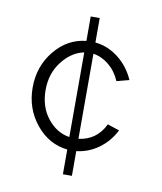

<svg xmlns="http://www.w3.org/2000/svg" viewBox="-70 -600 589 698"><g transform="rotate(10 224.0 -250.5)"><path d="M242.2 -542V-451.7Q289.6 -446.8 328.4 -416.3Q367.2 -385.7 387.7 -338.9L341.8 -326.7Q326.7 -361.8 300.3 -383.5Q273.9 -405.3 242.2 -410.2V-96.2Q308.6 -104.5 338.4 -166.5L382.3 -151.9Q360.8 -109.4 323.7 -82.5Q286.6 -55.7 242.2 -50.8V40.5H209V-50.8Q140.1 -58.1 93 -115.7Q45.9 -173.3 45.9 -251.5Q45.9 -329.6 93 -387.2Q140.1 -444.8 209 -451.7V-542ZM208.5 -409.2Q162.1 -399.9 127.9 -355.7Q93.8 -311.5 93.8 -251Q93.8 -188.5 127.4 -146.2Q161.1 -104 208.5 -96.7Z"/></g></svg>

Font: LaylaRuqaa
Style: Regular
Weight: 400
Version: Version 2.0